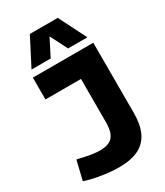

<svg xmlns="http://www.w3.org/2000/svg" viewBox="-228 -1024 972 1128"><g transform="rotate(-30 258.0 -460.5)"><path d="M8 -26 39 -156Q68 -149 94 -143.5Q120 -138 143.5 -135Q167 -132 186 -132Q225 -132 250 -144Q275 -156 287 -184Q299 -212 299 -261V-552H58V-700H468V-221Q468 -145 443.5 -93Q419 -41 367.5 -15.5Q316 10 235 10Q198 10 159.5 5.5Q121 1 82.5 -6.5Q44 -14 8 -26ZM75 -745 171 -931H360L454 -745H323L264 -861L205 -745Z"/></g></svg>

Font: Georama ExtraCondensed Thin
Style: Bold
Weight: 700
Version: Version 1.001